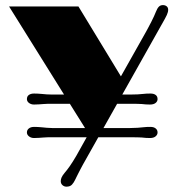

<svg xmlns="http://www.w3.org/2000/svg" viewBox="-20 -716 686 742"><path d="M111.8 -182.6Q100.1 -182.6 92 -189Q84 -195.3 84 -204.1Q84 -213.9 91.6 -219.7Q99.1 -225.6 111.8 -225.6Q125 -225.6 141.1 -224.1Q150.9 -223.1 160.6 -222.2Q170.4 -221.2 181.2 -221.2H308.6L250 -314.9H185.1Q174.8 -314.9 165.8 -314.9Q156.7 -314.9 148.4 -314Q138.7 -313.5 130.6 -312.7Q122.6 -312 111.8 -312Q100.1 -312 92 -318.1Q84 -324.2 84 -333Q84 -343.8 91.6 -349.1Q99.1 -354.5 111.8 -354.5Q125 -354.5 141.1 -353Q150.9 -352.1 160.6 -351.3Q170.4 -350.6 181.2 -350.6H227.5L15.1 -690.9H283.2L447.3 -420.9L544.9 -594.2Q548.3 -600.6 553.7 -610.6Q559.1 -620.6 564.7 -631.6Q570.3 -642.6 575 -652.8Q579.6 -663.1 582.5 -670.4Q587.9 -684.1 594 -690.2Q600.1 -696.3 609.4 -696.3Q618.2 -696.3 624 -691.7Q629.9 -687 629.9 -678.2Q629.9 -673.8 628.7 -669.2Q627.4 -664.6 624.8 -658.2Q622.1 -651.9 617.2 -643.3Q612.3 -634.8 605 -621.6L452.6 -350.6H483.4Q499 -350.6 512 -351.3Q524.9 -352.1 532.7 -353Q540 -354 546.6 -354.2Q553.2 -354.5 561.5 -354.5Q574.2 -354.5 581.5 -349.1Q588.9 -343.8 588.9 -333Q588.9 -324.2 581.3 -318.1Q573.7 -312 559.6 -312Q551.3 -312 543.7 -312.5Q536.1 -313 527.8 -314Q519.5 -314.5 510.5 -314.7Q501.5 -314.9 489.7 -314.9H432.6L379.9 -221.2H483.4Q499 -221.2 512 -222.2Q524.9 -223.1 532.7 -224.1Q540 -225.1 546.6 -225.3Q553.2 -225.6 561.5 -225.6Q574.2 -225.6 581.5 -219.7Q588.9 -213.9 588.9 -204.1Q588.9 -195.3 581.3 -189Q573.7 -182.6 559.6 -182.6Q551.3 -182.6 543.7 -183.1Q536.1 -183.6 527.8 -184.6Q519.5 -185.1 510.5 -185.3Q501.5 -185.5 489.7 -185.5H359.9L300.3 -79.6Q295.4 -70.8 290.8 -61.8Q286.1 -52.7 282 -44.7Q277.8 -36.6 274.9 -30.5Q272 -24.4 270.5 -21.5Q265.6 -10.7 258.3 -2.7Q251 5.4 236.8 5.4Q228 5.4 221.4 -0.5Q214.8 -6.3 214.8 -16.1Q214.8 -22.5 217.8 -29.8Q220.7 -37.1 230 -48.3Q238.3 -57.6 249.8 -74Q261.2 -90.3 275.4 -114.7L314.9 -185.5H185.1Q174.8 -185.5 165.8 -185.5Q156.7 -185.5 148.4 -184.6Q138.7 -184.1 130.6 -183.3Q122.6 -182.6 111.8 -182.6Z"/></svg>

Font: Limelight
Style: Regular
Weight: 400
Designer: Nicole Fally with help from Eben Sorkin
Foundry: Nicole Fally with help from Eben Sorkin
Version: Version 1.002